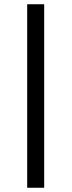

<svg xmlns="http://www.w3.org/2000/svg" viewBox="-20 -673 337 904"><path d="M108 -653H188V211H108Z"/></svg>

Font: Podkova Medium
Style: Regular
Weight: 500
Designer: Ilya Yudin
Foundry: Cyreal (www.cyreal.org)
Version: Version 2.103